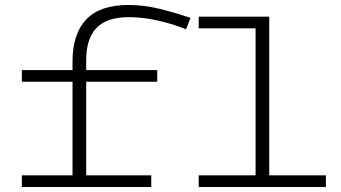

<svg xmlns="http://www.w3.org/2000/svg" viewBox="-20 -753 1373 773"><path d="M327 -510V-471H613V-424H327V-47H589V0H68V-47H272V-424H68V-471H272V-506Q272 -617 327.5 -675Q383 -733 497 -733Q557 -733 618 -718.5Q679 -704 747 -681L729 -635Q676 -657 614.5 -670.5Q553 -684 499 -684Q411 -684 369 -641Q327 -598 327 -510ZM1292 -47V0H780V-47H1009V-639H780V-686H1064V-47Z"/></svg>

Font: BioRhyme Expanded Light
Style: Regular
Weight: 300
Width: 7
Designer: Aoife Mooney
Foundry: Aoife Mooney Type
Version: Version 1.001